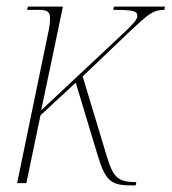

<svg xmlns="http://www.w3.org/2000/svg" viewBox="-20 -556 521 583"><path d="M381 7H392L394 -3C336 -3 324 -19 305 -79L231 -324L381 -467C428 -510 443 -526 479 -526L481 -536H326L324 -526C385 -526 397 -523 397 -507C397 -497 384 -483 360 -460L105 -221C125 -315 134 -359 141 -392L171 -536H65L62 -526H98C123 -526 132 -520 132 -502C132 -491 131 -475 126 -455L32 0H60L103 -206L210 -305L277 -83C301 -3 320 7 381 7Z"/></svg>

Font: Noto Serif Display Condensed Thin
Style: Italic
Weight: 100
Width: 3
Italic angle: -12°
Designer: Monotype Design Team
Foundry: Monotype Imaging Inc.
Version: Version 2.009